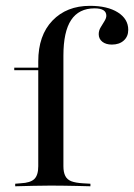

<svg xmlns="http://www.w3.org/2000/svg" viewBox="-20 -651 468 671"><path d="M157.3 -2.4Q125 -2.4 96.4 -1.6Q67.7 -0.8 33.1 0V-8.9L52.4 -10.5Q86.3 -12.1 100 -25.4Q113.7 -38.7 113.7 -70.2V-207.3H201.6V-70.2Q201.6 -49.2 208.1 -36.3Q214.5 -23.4 229 -17.7Q243.5 -12.1 268.5 -10.5L296 -8.9V0Q271 -0.8 248.4 -1.2Q225.8 -1.6 203.6 -2Q181.5 -2.4 157.3 -2.4ZM113.7 -207.3V-436.3Q113.7 -527.4 163.3 -579Q212.9 -630.6 294.4 -630.6Q355.6 -630.6 391.9 -607.7Q428.2 -584.7 428.2 -546.8Q428.2 -523.4 412.5 -509.3Q396.8 -495.2 371 -495.2Q350 -495.2 337.5 -505.2Q325 -515.3 325 -531.5Q325 -544.4 331.9 -555.6Q338.7 -566.9 345.2 -577.4Q351.6 -587.9 351.6 -596Q351.6 -621.8 310.5 -621.8Q255.6 -621.8 228.6 -581Q201.6 -540.3 201.6 -456.5V-207.3ZM29.8 -405.6V-414.5H158.9V-405.6Z"/></svg>

Font: Playfair 144pt SemiExpanded Medium
Style: Regular
Weight: 500
Width: 6
Designer: Claus Eggers Sørensen
Foundry: Claus Eggers Sørensen
Version: Version 2.203